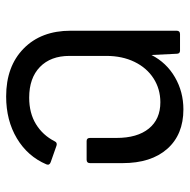

<svg xmlns="http://www.w3.org/2000/svg" viewBox="-16 -590 617 625"><g transform="rotate(-90 292.5 -277.5)"><path d="M74 -187V-293Q74 -304 85 -304H146Q156 -304 156 -293V-207Q156 -139 186.5 -101.5Q217 -64 272 -64Q315 -64 349.5 -86Q384 -108 403.5 -148Q423 -188 423 -240V-360Q423 -421 387 -456Q351 -491 287 -491Q237 -491 201 -469Q165 -447 145 -408Q141 -399 131 -402L77 -421Q66 -425 70 -435Q96 -496 154.5 -531Q213 -566 291 -566Q389 -566 447 -509Q505 -452 505 -356V-11Q505 0 494 0H440Q430 0 430 -11L426 -93Q401 -44 353.5 -16.5Q306 11 249 11Q167 11 120.5 -41.5Q74 -94 74 -187Z"/></g></svg>

Font: LINE Seed Sans TH App
Style: Regular
Weight: 400
Designer: Dalton Maag Ltd | Thai characters by Cadson Demak Co.,Ltd.
Foundry: Dalton Maag Ltd
Version: Version 1.003